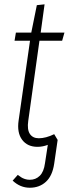

<svg xmlns="http://www.w3.org/2000/svg" viewBox="-20 -674 321 896"><path d="M164.1 -483.9 111.8 -109.9Q106 -69.3 119.4 -49.1Q132.8 -28.8 161.1 -28.8Q193.8 -28.8 232.9 -47.9L249 -21L232.9 89.8Q224.6 146.5 194.3 174.3Q164.1 202.1 119.1 202.1Q74.2 202.1 39.1 168.9L63 142.1Q73.7 149.9 79.6 153.8Q85.4 157.7 96.2 161.4Q106.9 165 119.1 165Q146.5 165 165.5 146.5Q184.6 127.9 189.9 87.9L203.1 2Q179.2 11.2 154.8 11.2Q107.9 11.2 83.3 -21.7Q58.6 -54.7 66.9 -111.8L120.1 -483.9H47.9L54.2 -522H126L151.9 -649.9L188 -653.8L169.9 -522H280.8L270 -483.9Z"/></svg>

Font: Fira Sans Compressed ExtraLight
Style: Italic
Weight: 250
Width: 3
Italic angle: -8°
Designer: Carrois Corporate & Edenspiekermann AG
Foundry: Carrois Corporate GbR & Edenspiekermann AG
Version: Version 4.203;PS 004.203;hotconv 1.0.88;makeotf.lib2.5.64775